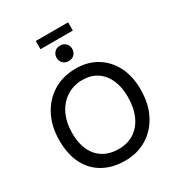

<svg xmlns="http://www.w3.org/2000/svg" viewBox="-234 -1176 1241 1337"><g transform="rotate(-30 386.5 -508.0)"><path d="M384 9Q281 9 206.5 -32.5Q132 -74 92 -152.5Q52 -231 52 -342Q52 -453 96 -538.5Q140 -624 218.5 -672Q297 -720 401 -720Q496 -720 568 -676Q640 -632 680 -553.5Q720 -475 720 -369Q720 -254 676.5 -169.5Q633 -85 557 -38.5Q481 8 384 9ZM383 -84Q452 -84 505 -117.5Q558 -151 587.5 -215.5Q617 -280 617 -370Q617 -449 590.5 -507Q564 -565 515.5 -596.5Q467 -628 401 -628Q329 -628 273.5 -592.5Q218 -557 186.5 -492.5Q155 -428 155 -343Q155 -218 216 -151Q277 -84 383 -84ZM256 -959V-1025H516V-959ZM386 -789Q357 -789 340 -807Q323 -825 323 -851Q323 -876 340 -894.5Q357 -913 386 -913Q415 -913 432 -894.5Q449 -876 449 -851Q449 -825 432 -807Q415 -789 386 -789Z"/></g></svg>

Font: Livvic Medium
Style: Regular
Weight: 500
Designer: Jacques Le Bailly, Baron von Fonthausen
Version: Version 1.001; ttfautohint (v1.8.2)